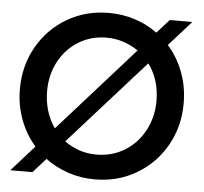

<svg xmlns="http://www.w3.org/2000/svg" viewBox="-52 -783 896 845"><g transform="rotate(5 396.0 -360.5)"><path d="M177.7 -63.5 121.1 0H23.4L124.5 -113.3Q81.5 -162.6 57.9 -225.8Q34.2 -289.1 34.2 -360.4Q34.2 -462.9 81.8 -546.9Q129.4 -630.9 211.9 -679.2Q294.4 -727.5 395.5 -727.5Q456.1 -727.5 510.7 -710Q565.4 -692.4 610.8 -659.2L665 -719.7H764.6L666 -609.4Q710 -559.6 733.9 -495.6Q757.8 -431.6 757.8 -359.4Q757.8 -256.8 710.2 -172.9Q662.6 -88.9 580.1 -40.5Q497.6 7.8 396.5 7.8Q335.4 7.8 279.8 -10.7Q224.1 -29.3 177.7 -63.5ZM637.7 -360.4Q637.7 -406.7 624.8 -447.8Q611.8 -488.8 587.4 -521.5L253.4 -147.9Q283.2 -125.5 319.1 -113.5Q355 -101.6 394.5 -101.6Q463.4 -101.6 518.8 -135.5Q574.2 -169.4 606 -228.8Q637.7 -288.1 637.7 -360.4ZM202.6 -200.7 535.2 -573.7Q504.9 -595.2 469.2 -606.7Q433.6 -618.2 394.5 -618.2Q327.6 -618.2 272.7 -585Q217.8 -551.8 186 -493.2Q154.3 -434.6 154.3 -361.3Q154.3 -315.9 166.7 -274.9Q179.2 -233.9 202.6 -200.7Z"/></g></svg>

Font: Reddit Sans Vanilla SemiBold
Style: Regular
Weight: 600
Designer: Stephen Hutchings
Foundry: Reddit
Version: Version 1.013